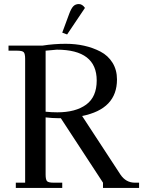

<svg xmlns="http://www.w3.org/2000/svg" viewBox="-20 -927 725 947"><path d="M22 -677V-702H189Q246 -711 304 -711Q352 -711 395 -701.5Q438 -692 475.5 -672.5Q513 -653 535 -617.5Q557 -582 557 -535Q557 -389 385 -355L574 -66Q601 -26 645 -26H666V0H488V-26L280 -344H268Q238 -344 205 -348V-66Q205 -41 212 -33.5Q219 -26 244 -26H287V0H58V-26H104V-637Q104 -662 97 -669.5Q90 -677 65 -677ZM205 -376Q235 -373 263 -373Q353 -373 405 -411Q457 -449 457 -530Q457 -682 260 -682L205 -677ZM287 -766 321 -858Q331 -885 341.5 -896Q352 -907 369 -907Q386 -907 399 -888L311 -757Z"/></svg>

Font: Dihjauti
Style: Bold
Weight: 700
Designer: T. Christopher White
Version: Version 3.0.0